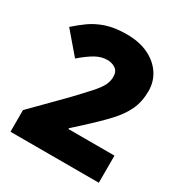

<svg xmlns="http://www.w3.org/2000/svg" viewBox="-169 -849 924 975"><g transform="rotate(30 293.0 -362.0)"><path d="M548 0H30V-127L204 -303Q258 -360 288.5 -394Q319 -428 331 -452Q343 -476 343 -502Q343 -534 322.5 -548Q302 -562 274 -562Q240 -562 206 -543Q172 -524 128 -486L22 -610Q54 -639 90.5 -665Q127 -691 176 -707.5Q225 -724 296 -724Q369 -724 422 -698.5Q475 -673 504.5 -629Q534 -585 534 -529Q534 -467 511.5 -418.5Q489 -370 443.5 -321.5Q398 -273 330 -211L278 -164V-159H548Z"/></g></svg>

Font: Noto Sans Armenian Black
Style: Regular
Weight: 900
Version: Version 2.007